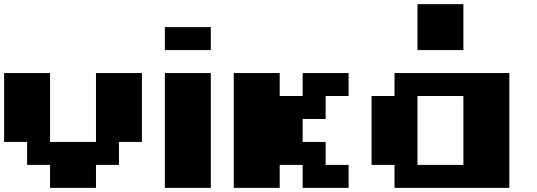

<svg xmlns="http://www.w3.org/2000/svg" viewBox="-20 -909 2596 929"><path d="M222.2 0V-111.1H111.1V-222.2H0V-555.6H222.2V-222.2H444.4V-555.6H666.7V-222.2H555.6V-111.1H444.4V0Z M777.8 0V-555.6H1000V0ZM777.8 -666.7V-777.8H1000V-666.7Z M1555.6 -111.1H1666.7V0H1444.4V-111.1H1333.3V0H1111.1V-555.6H1333.3V-444.4H1444.4V-555.6H1666.7V-444.4H1555.6V-333.3H1444.4V-222.2H1555.6Z M2000 -111.1H2222.2V-444.4H2000ZM1888.9 -111.1H1777.8V-444.4H1888.9V-555.6H2444.4V0H1888.9ZM2222.2 -666.7H2000V-888.9H2222.2Z"/></svg>

Font: Pixeloid Sans
Style: Bold
Weight: 700
Monospace: yes
Designer: GGBot
Version: 0.3